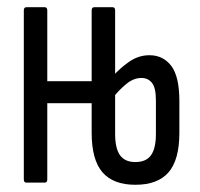

<svg xmlns="http://www.w3.org/2000/svg" viewBox="-20 -506 553 532"><path d="M53 0Q46 0 46 -9V-477Q46 -486 53 -486H104Q111 -486 111 -477V-281H242V-220H111V-9Q111 0 104 0ZM355 6Q294 6 264 -28.5Q234 -63 234 -138V-477Q234 -486 241 -486H292Q299 -486 299 -477V-135Q299 -95 312.5 -76Q326 -57 355 -57Q385 -57 398.5 -76Q412 -95 412 -135V-228Q412 -263 401 -276.5Q390 -290 372 -290Q350 -290 329.5 -273Q309 -256 292 -234V-294Q312 -317 338 -335Q364 -353 394 -353Q432 -353 454.5 -323.5Q477 -294 477 -226V-138Q477 -63 447 -28.5Q417 6 355 6Z"/></svg>

Font: Sofia Sans Extra Condensed
Style: Regular
Weight: 400
Designer: Botio Nikoltchev, Ani Petrova
Foundry: lettersoup
Version: Version 4.101